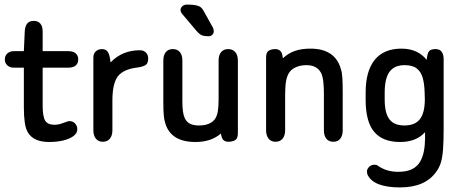

<svg xmlns="http://www.w3.org/2000/svg" viewBox="-20 -609 2016 837"><path d="M84 -314V-142Q84 -103 88 -75Q92 -47 102 -31Q127 10 194 10Q229 10 257 3Q285 -4 301 -16.5Q317 -29 317 -45Q317 -60 307.5 -70.5Q298 -81 283 -81Q281 -81 279.5 -81Q278 -81 276 -80Q257 -73 244 -69Q231 -65 218 -65Q188 -65 177 -83Q166 -101 166 -148V-314H278Q299 -314 310 -323.5Q321 -333 321 -350Q321 -367 310 -376.5Q299 -386 278 -386H166V-471Q166 -494 156 -506Q146 -518 127 -518Q91 -518 88 -474L84 -386H40Q23 -386 12 -376Q1 -366 1 -350Q1 -334 12 -324Q23 -314 40 -314Z M462 -337Q458 -373 449 -384Q440 -395 425 -395Q408 -395 397.5 -385Q387 -375 387 -358V-41Q387 -18 398 -4.5Q409 9 428 9Q448 9 459 -4.5Q470 -18 470 -41V-171Q470 -246 494.5 -277Q519 -308 581 -315Q602 -318 614 -325Q626 -332 626 -354Q626 -370 616 -380Q606 -390 590 -390Q513 -390 462 -337Z M943 -27Q946 -5 954.5 2Q963 9 974 9Q993 9 1005 2Q1017 -5 1017 -28V-345Q1017 -369 1005.5 -382Q994 -395 975 -395Q955 -395 944 -382Q933 -369 933 -345V-177Q933 -143 929.5 -123Q926 -103 917 -90Q896 -62 847 -62Q824 -62 808.5 -69.5Q793 -77 785 -95Q775 -116 775 -168V-345Q775 -369 764 -382Q753 -395 733 -395Q714 -395 703 -382Q692 -369 692 -345V-161Q692 -128 694 -106Q696 -84 701 -70Q726 10 832 10Q901 10 943 -27ZM777 -545 836 -475Q845 -465 851.5 -460Q858 -455 867 -453Q876 -451 890 -451Q899 -451 905.5 -457.5Q912 -464 912 -473Q912 -476 911 -480Q910 -484 908 -489L869 -559Q863 -571 855.5 -577Q848 -583 834.5 -586Q821 -589 795 -589Q783 -589 775 -582Q767 -575 767 -565Q767 -556 777 -545Z M1213 -355Q1211 -380 1201.5 -387.5Q1192 -395 1181 -395Q1163 -395 1151.5 -388Q1140 -381 1140 -358V-41Q1140 -18 1151 -4.5Q1162 9 1181 9Q1201 9 1212 -4.5Q1223 -18 1223 -41V-192Q1223 -232 1227 -255Q1231 -278 1241 -293Q1251 -308 1271 -316.5Q1291 -325 1316 -325Q1365 -325 1382 -286Q1387 -274 1389.5 -252.5Q1392 -231 1392 -201V-41Q1392 -18 1402.5 -4.5Q1413 9 1433 9Q1453 9 1463.5 -4.5Q1474 -18 1474 -41V-208Q1474 -244 1472.5 -269Q1471 -294 1466 -308Q1441 -397 1333 -397Q1294 -397 1265.5 -387Q1237 -377 1213 -355Z M1833 -33V-7Q1833 23 1828 49.5Q1823 76 1811 96.5Q1799 117 1776 128.5Q1753 140 1716 140Q1667 140 1631 116Q1625 111 1621 110Q1617 109 1612 109Q1601 109 1592 116Q1583 123 1580 134Q1579 144 1582 152Q1608 208 1724 208Q1835 208 1883 138Q1896 120 1902.5 97.5Q1909 75 1911.5 40.5Q1914 6 1914 -50V-352Q1914 -370 1906 -382.5Q1898 -395 1878 -395Q1859 -395 1851 -386.5Q1843 -378 1840 -348Q1801 -397 1730 -397Q1653 -397 1613.5 -348Q1574 -299 1574 -206V-173Q1574 -79 1611 -34.5Q1648 10 1724 10Q1795 10 1833 -33ZM1831 -209 1832 -177Q1832 -117 1810.5 -89.5Q1789 -62 1743 -62Q1698 -62 1677.5 -89Q1657 -116 1657 -176V-204Q1657 -267 1678 -296Q1699 -325 1744 -325Q1779 -325 1797.5 -310Q1816 -295 1823 -269Q1830 -243 1831 -209Z"/></svg>

Font: Beiruti Medium
Style: Regular
Weight: 500
Designer: Arlette Boutros
Foundry: Boutros
Version: Version 1.41